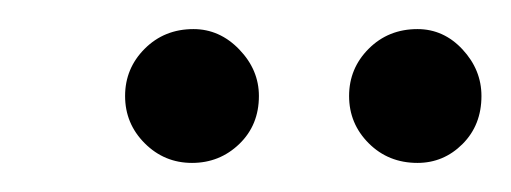

<svg xmlns="http://www.w3.org/2000/svg" viewBox="-20 -690 351 132"><path d="M112 -578Q93 -578 79.5 -591.5Q66 -605 66 -624Q66 -643 79.5 -656.5Q93 -670 113 -670Q131 -670 144.5 -656Q158 -642 158 -624Q158 -604 144.5 -591Q131 -578 112 -578ZM267 -578Q247 -578 233.5 -591.5Q220 -605 220 -624Q220 -643 233.5 -656.5Q247 -670 267 -670Q285 -670 298 -656Q311 -642 311 -624Q311 -604 298 -591Q285 -578 267 -578Z"/></svg>

Font: DM Sans Light
Style: Italic
Weight: 300
Italic angle: -10°
Designer: Colophon Foundry, Jonny Pinhorn
Foundry: Colophon Foundry
Version: Version 4.004;gftools[0.9.30]